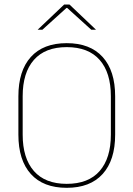

<svg xmlns="http://www.w3.org/2000/svg" viewBox="-20 -844 606 872"><path d="M283 9Q176.5 9 120 -53.8Q63.5 -116.5 63.5 -232.5V-406.5Q63.5 -522.5 120 -585.2Q176.5 -648 283 -648Q389.5 -648 446.2 -585.2Q503 -522.5 503 -406.5V-232.5Q503 -116.5 446.2 -53.8Q389.5 9 283 9ZM283 -9Q381.5 -9 432.5 -67.2Q483.5 -125.5 483.5 -232.5V-407Q483.5 -514 432.5 -572Q381.5 -630 283 -630Q185 -630 134 -572Q83 -514 83 -407V-232.5Q83 -125.5 134 -67.2Q185 -9 283 -9ZM271.5 -823.5H295.5L415.5 -709.5V-709H394.5L285 -808H282L172.5 -709H151.5V-709.5Z"/></svg>

Font: Anek Latin Thin
Style: Regular
Weight: 250
Designer: Yesha Goshar
Foundry: Ek Type
Version: Version 1.003